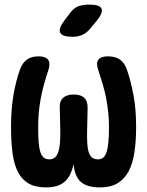

<svg xmlns="http://www.w3.org/2000/svg" viewBox="-20 -805 640 835"><path d="M450 -560Q482 -560 502 -545.5Q522 -531 532 -502Q548 -456 560 -394Q572 -332 572 -254Q572 -191 564.5 -142Q557 -93 539 -59.5Q521 -26 491 -8Q461 10 415 10Q360 10 332.5 -13Q305 -36 300 -92Q289 -39 261 -14.5Q233 10 181 10Q134 10 104.5 -7Q75 -24 58 -57Q41 -90 34.5 -139.5Q28 -189 28 -254Q28 -333 39 -394.5Q50 -456 67 -503Q77 -531 96.5 -545.5Q116 -560 148 -560Q178 -560 189 -545.5Q200 -531 191 -502Q179 -467 170.5 -435Q162 -403 156.5 -373Q151 -343 148.5 -313.5Q146 -284 146 -251Q146 -214 148 -187.5Q150 -161 155.5 -144Q161 -127 170.5 -119.5Q180 -112 194 -112Q209 -112 218.5 -120Q228 -128 233.5 -144.5Q239 -161 241 -186Q243 -211 242 -246L240 -333Q238 -364 254 -379Q270 -394 301 -394Q332 -394 347 -379Q362 -364 361 -333L359 -243Q358 -207 359.5 -182Q361 -157 366.5 -141.5Q372 -126 381.5 -119Q391 -112 406 -112Q420 -112 429 -119.5Q438 -127 443.5 -144Q449 -161 451.5 -187.5Q454 -214 454 -251Q454 -284 451 -313.5Q448 -343 442.5 -373Q437 -403 428 -434Q419 -465 407 -501Q397 -531 408 -545.5Q419 -560 450 -560ZM371 -679Q356 -661 337.5 -653Q319 -645 296 -645Q251 -645 242 -662.5Q233 -680 260 -716L285 -749Q302 -771 321.5 -778Q341 -785 368 -785Q414 -785 421.5 -767.5Q429 -750 401 -715Z"/></svg>

Font: Maple Mono Normal NL
Style: Bold
Weight: 700
Monospace: yes
Designer: subframe7536
Version: Version 7.000